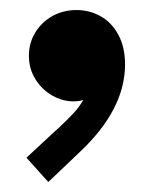

<svg xmlns="http://www.w3.org/2000/svg" viewBox="-20 -196 312 386"><path d="M33.2 121.1 88.9 69.3 97.7 61.5Q115.7 44.4 127.4 32Q139.2 19.5 147.5 4.9Q138.7 7.8 127.9 7.8Q105.5 7.8 84.7 -4.2Q64 -16.1 51 -37.1Q38.1 -58.1 38.1 -84Q38.1 -109.4 50.8 -130.4Q63.5 -151.4 85.2 -163.6Q106.9 -175.8 133.8 -175.8Q160.2 -175.8 182.4 -163.3Q204.6 -150.9 218 -126Q231.4 -101.1 231.4 -66.4Q231.4 24.4 139.6 110.4L77.1 169.9Z"/></svg>

Font: Reddit Sans Strawberry ExBold
Style: Regular
Weight: 800
Designer: Stephen Hutchings
Foundry: Reddit
Version: Version 1.013